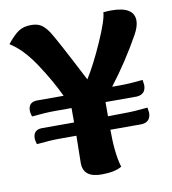

<svg xmlns="http://www.w3.org/2000/svg" viewBox="-78 -741 729 813"><g transform="rotate(-10 287.0 -334.5)"><path d="M402 -354H438Q474 -354 534 -360L537 -338Q537 -298 498 -295H363V-234L438 -235Q474 -235 534 -241L537 -219Q537 -179 498 -176H363Q363 -72 381 -14Q351 4 294 4Q215 4 215 -59Q215 -84 217 -176H144Q106 -176 46 -170Q41 -187 41 -195Q41 -233 80 -233H139H217V-295H144Q106 -295 46 -289Q41 -306 41 -314Q41 -352 80 -352H139H193Q160 -422 110 -497.5Q60 -573 5 -607Q33 -642 54.5 -656.5Q76 -671 109 -671Q136 -671 152.5 -660Q169 -649 185 -625Q207 -591 304 -403Q339 -458 379 -548.5Q419 -639 420 -671Q440 -673 454 -673Q552 -673 552 -612Q552 -587 533 -553Q475 -449 402 -354Z"/></g></svg>

Font: Overlock
Style: Black
Weight: 900
Designer: Dario Muhafara
Foundry: Dario Manuel Muhafara
Version: Version 1.001